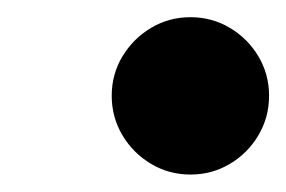

<svg xmlns="http://www.w3.org/2000/svg" viewBox="-20 -540 328 220"><path d="M198.3 -340Q173.5 -340 153 -352.3Q132.5 -364.5 120.3 -385Q108 -405.6 108 -430.3Q108 -455 120.3 -475.4Q132.6 -495.8 153 -508Q173.5 -520.3 198.3 -520.3Q223 -520.3 243.5 -508Q264 -495.8 276.1 -475.4Q288.3 -455 288.3 -430.3Q288.3 -405.5 276.1 -385Q264 -364.5 243.5 -352.3Q223 -340 198.3 -340Z"/></svg>

Font: Bodoni Moda
Style: Italic
Weight: 400
Italic angle: -13°
Designer: Owen Earl
Foundry: indestructible type
Version: Version 2.005